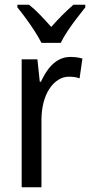

<svg xmlns="http://www.w3.org/2000/svg" viewBox="-20 -786 378 806"><path d="M275 -547Q287 -547 300.5 -545.5Q314 -544 326 -540L314 -457Q304 -461 292.5 -462.5Q281 -464 269 -464Q245 -464 224 -450.5Q203 -437 187 -412.5Q171 -388 162.5 -354.5Q154 -321 154 -282V0H71V-537H137L147 -443H152Q166 -474 184 -497.5Q202 -521 225 -534Q248 -547 275 -547ZM154 -606Q143 -628 126 -654.5Q109 -681 90 -707Q71 -733 53 -755V-766H102Q124 -749 148 -724Q172 -699 195 -673Q221 -702 241.5 -722.5Q262 -743 288 -766H338V-755Q322 -735 302 -709Q282 -683 264 -656Q246 -629 235 -606Z"/></svg>

Font: Noto Sans Khmer Condensed
Style: Regular
Weight: 400
Width: 3
Designer: Danh Hong and the Monotype Design Team
Foundry: Monotype Imaging Inc.
Version: Version 2.004